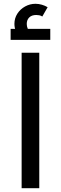

<svg xmlns="http://www.w3.org/2000/svg" viewBox="-20 -992 321 1012"><path d="M94 0V-714H187V0ZM91 -784Q74 -805 65 -824.5Q56 -844 56 -866Q56 -896 71.5 -920Q87 -944 112.5 -958Q138 -972 167 -972Q184 -972 201 -967Q218 -962 231 -954L203 -905Q195 -910 187 -911.5Q179 -913 171 -913Q147 -913 134 -900Q121 -887 121 -866Q121 -853 126 -841.5Q131 -830 142 -816ZM36 -782V-840H245V-782Z"/></svg>

Font: Cairo Play SemiBold
Style: Regular
Weight: 600
Designer: Mohamed Gaber, Accademia di Belle Arti di Urbino
Foundry: Kief Type Foundry, Accademia di Belle Arti di Urbino
Version: Version 3.130;gftools[0.9.24]